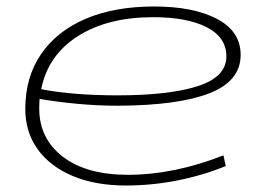

<svg xmlns="http://www.w3.org/2000/svg" viewBox="-20 -562 805 592"><path d="M676 -50Q605 -21 526.5 -5.5Q448 10 368 10Q274 10 204 -19.5Q134 -49 96 -102Q58 -155 58 -226Q58 -324 106.5 -395Q155 -466 244 -504Q333 -542 455 -542Q577 -542 649.5 -503.5Q722 -465 722 -393Q722 -312 626 -274.5Q530 -237 345 -236Q281 -236 217.5 -242Q154 -248 102 -257Q101 -242 101 -227Q101 -135 173.5 -79Q246 -23 375 -23Q516 -23 669 -83ZM452 -509Q312 -509 220 -450.5Q128 -392 107 -287Q158 -277 218.5 -272.5Q279 -268 341 -268Q502 -268 590 -296.5Q678 -325 678 -388Q678 -447 617.5 -478Q557 -509 452 -509Z"/></svg>

Font: Georama ExtraExtended ExtraLight
Style: Italic
Weight: 200
Width: 8
Italic angle: -9°
Designer: Jean-Baptiste Levee
Foundry: Production Type
Version: Version 1.000